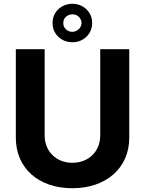

<svg xmlns="http://www.w3.org/2000/svg" viewBox="-20 -989 769 1019"><path d="M512 -728V-270C512 -185 450 -125 364 -125C279 -125 217 -185 217 -270V-728H64V-258C64 -96 185 10 364 10C542 10 666 -96 666 -258V-728ZM259 -867C258 -810 305 -764 364 -765C423 -764 470 -810 469 -867C470 -924 423 -969 364 -969C305 -969 258 -924 259 -867ZM316 -867C315 -892 337 -913 364 -913C391 -914 412 -892 413 -867C412 -841 390 -821 364 -820C337 -820 315 -841 316 -867Z"/></svg>

Font: Wafeq
Style: Bold
Weight: 700
Designer: Rasmus Andersson & Azza Alameddine
Foundry: Google & TypeTogether
Version: Version 3.000;FEAKit 1.0